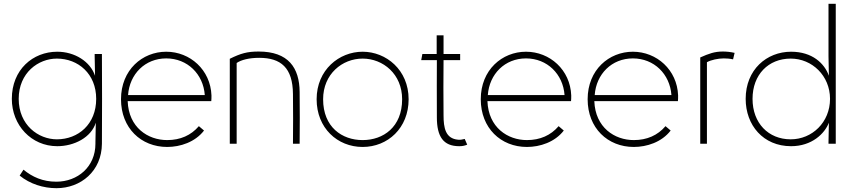

<svg xmlns="http://www.w3.org/2000/svg" viewBox="-20 -753 4455 1006"><path d="M278 -23C181 -23 78 -98 78 -235C78 -372 181 -446 278 -446C390 -446 484 -366 484 -235C484 -102 390 -23 278 -23ZM42 -235C42 -97 144 13 280 13C369 13 458 -33 482 -110L480 -8V0C480 121 387 199 275 199C204 199 149 174 103 136L83 167C137 211 207 233 276 233C403 233 513 144 514 0C515 -197 515 -273 514 -470H476V-458L478 -356C453 -431 371 -482 280 -482C152 -482 42 -388 42 -235Z M1049 -69 1022 -92C981 -44 925 -19 856 -19C755 -19 654 -85 649 -223H1087C1088 -231 1088 -244 1088 -253C1083 -387 976 -482 851 -482C726 -482 614 -387 614 -233C614 -82 719 17 856 17C924 17 1002 -8 1049 -69ZM651 -255C659 -365 740 -447 851 -447C962 -447 1045 -365 1053 -255Z M1220 0V-423C1243 -439 1285 -450 1338 -450C1452 -450 1514 -398 1515 -260C1516 -175 1516 -85 1515 0H1550C1551 -95 1551 -176 1550 -271C1549 -398 1491 -483 1335 -483C1275 -483 1241 -473 1184 -445V0Z M1880 -446C1987 -446 2087 -365 2087 -233C2087 -87 1988 -19 1880 -19C1772 -19 1673 -87 1673 -233C1673 -365 1773 -446 1880 -446ZM1639 -233C1639 -82 1748 17 1880 17C2012 17 2121 -82 2121 -233C2121 -387 2003 -482 1880 -482C1757 -482 1639 -387 1639 -233Z M2386 13C2402 13 2413 11 2428 5L2415 -25C2400 -21 2391 -20 2380 -21C2314 -27 2304 -83 2304 -149C2303 -229 2303 -358 2304 -438H2391V-470H2304V-568H2268V-470H2193L2187 -438H2269C2268 -345 2269 -271 2269 -138C2269 -37 2303 13 2386 13Z M2934 -69 2907 -92C2866 -44 2810 -19 2741 -19C2640 -19 2539 -85 2534 -223H2972C2973 -231 2973 -244 2973 -253C2968 -387 2861 -482 2736 -482C2611 -482 2499 -387 2499 -233C2499 -82 2604 17 2741 17C2809 17 2887 -8 2934 -69ZM2536 -255C2544 -365 2625 -447 2736 -447C2847 -447 2930 -365 2938 -255Z M3494 -69 3467 -92C3426 -44 3370 -19 3301 -19C3200 -19 3099 -85 3094 -223H3532C3533 -231 3533 -244 3533 -253C3528 -387 3421 -482 3296 -482C3171 -482 3059 -387 3059 -233C3059 -82 3164 17 3301 17C3369 17 3447 -8 3494 -69ZM3096 -255C3104 -365 3185 -447 3296 -447C3407 -447 3490 -365 3498 -255Z M3821 -442 3829 -476C3807 -481 3787 -483 3767 -483C3724 -483 3694 -472 3649 -452V0H3684V-427C3705 -439 3743 -447 3772 -447C3787 -447 3803 -446 3821 -442Z M4123 -446C4235 -446 4329 -356 4329 -235C4329 -112 4235 -23 4123 -23C4006 -23 3923 -108 3923 -235C3923 -362 4006 -446 4123 -446ZM3887 -235C3887 -97 3979 13 4125 13C4234 13 4301 -53 4323 -110L4321 -8V0H4359V-733H4321V-458L4323 -356C4300 -421 4236 -482 4125 -482C3997 -482 3887 -388 3887 -235Z"/></svg>

Font: Kreadon Extra Light
Style: Regular
Weight: 200
Designer: kohakuno
Foundry: StudioGnu
Version: Version 1.000;Glyphs 3.1.2 (3151)